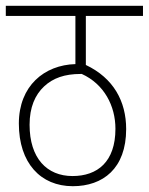

<svg xmlns="http://www.w3.org/2000/svg" viewBox="-20 -642 513 662"><path d="M473 -587V-622H0V-587H240V-421C133 -418 45 -346 45 -216C45 -80 120 0 231 0C335 0 415 -61 415 -197C415 -293 371 -373 276 -418V-587ZM230 -35C142 -35 82 -96 82 -212C82 -272 101 -315 132 -344C163 -373 203 -387 258 -387H262C339 -352 378 -277 378 -198C378 -84 316 -35 230 -35Z"/></svg>

Font: Noto Sans Condensed ExtraLight
Style: Regular
Weight: 200
Width: 3
Designer: Monotype Design Team
Foundry: Monotype Imaging Inc.
Version: Version 2.013